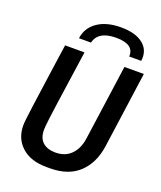

<svg xmlns="http://www.w3.org/2000/svg" viewBox="-162 -995 926 1107"><g transform="rotate(20 301.0 -442.0)"><path d="M258 10Q160 10 105 -40Q50 -90 50 -171Q50 -184 53.5 -215Q57 -246 63.5 -293Q70 -340 78.5 -400.5Q87 -461 97 -533Q107 -605 119 -686H238Q220 -561 208 -477Q196 -393 188.5 -340Q181 -287 177.5 -257.5Q174 -228 172.5 -212.5Q171 -197 171 -187Q171 -136 199.5 -111Q228 -86 277 -86Q336 -86 372.5 -122.5Q409 -159 418 -222L483 -686H602L537 -219Q522 -113 457 -51.5Q392 10 279 10ZM180 -752Q189 -818 244 -856Q299 -894 388 -894Q477 -894 524 -856Q571 -818 562 -752H488Q491 -789 464.5 -808.5Q438 -828 382 -828Q326 -828 294 -808.5Q262 -789 254 -752Z"/></g></svg>

Font: Chivo Mono Medium
Style: Italic
Weight: 500
Italic angle: -8.05°
Monospace: yes
Designer: Hector Gatti
Foundry: Omnibus-Type
Version: Version 1.008